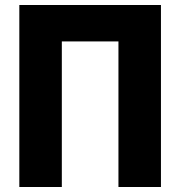

<svg xmlns="http://www.w3.org/2000/svg" viewBox="-20 -748 723 768"><path d="M453.8 0V-728H623.8V0ZM57.3 0V-728H227.3V0ZM181.7 -582.3V-728H562.5V-582.3Z"/></svg>

Font: Murecho Thin
Style: Regular
Weight: 100
Designer: Neil Summerour
Foundry: Positype
Version: Version 1.010